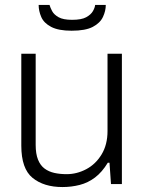

<svg xmlns="http://www.w3.org/2000/svg" viewBox="-20 -743 584 775"><path d="M232 12Q157 12 111.5 -25Q66 -62 66 -155V-526H124V-158Q124 -122 133.5 -98.5Q143 -75 160 -62.5Q177 -50 199.5 -45Q222 -40 249 -40Q290 -40 328 -60Q366 -80 390 -119.5Q414 -159 414 -214V-526H472V0H428L422 -86H415Q392 -48 363.5 -26.5Q335 -5 301.5 3.5Q268 12 232 12ZM269 -619Q216 -619 186.5 -634.5Q157 -650 146.5 -674.5Q136 -699 136 -723H180Q183 -712 190.5 -698Q198 -684 216.5 -673.5Q235 -663 271 -663Q309 -663 328 -673.5Q347 -684 355 -698Q363 -712 364 -723H407Q407 -699 395.5 -674.5Q384 -650 354.5 -634.5Q325 -619 269 -619Z"/></svg>

Font: Archivo SemiBold ExtraLight
Style: Regular
Weight: 250
Version: Version 2.001